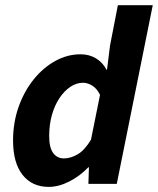

<svg xmlns="http://www.w3.org/2000/svg" viewBox="-20 -721 619 753"><path d="M171.2 12Q105.7 12 68.4 -35.3Q31.2 -82.6 31.2 -169.9Q31.2 -240.5 53.1 -302.2Q75 -363.8 112.5 -410.1Q150 -456.3 197.3 -482.2Q244.6 -508.1 296.1 -508.1Q330.2 -508.1 356.8 -491.9Q383.3 -475.7 397.4 -447.9H399.7L411.5 -542.3L442.3 -700.6H579.1L438 0H326.7L328.8 -64.8H326.4Q292.7 -29.9 251.3 -9Q209.8 12 171.2 12ZM230.8 -99.7Q256.1 -99.7 283.9 -115.4Q311.6 -131.1 336.8 -173.1L372.3 -348.9Q360 -374.2 341.7 -385.3Q323.5 -396.4 305.6 -396.4Q279.6 -396.4 255.8 -380.4Q232 -364.4 213.2 -336.3Q194.4 -308.2 183.6 -270.1Q172.9 -231.9 172.9 -187.4Q172.9 -141.9 188.6 -120.8Q204.4 -99.7 230.8 -99.7Z"/></svg>

Font: Source Sans 3
Style: Italic
Weight: 200
Italic angle: -11°
Designer: Paul D. Hunt
Foundry: Adobe
Version: Version 3.046;hotconv 1.0.118;makeotfexe 2.5.65603